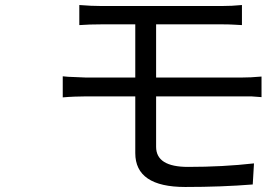

<svg xmlns="http://www.w3.org/2000/svg" viewBox="-20 -730 1062 765"><path d="M981 -346H602V-145Q602 -65 729 -65Q868 -65 992 -79L987 5Q863 15 718 15Q519 15 519 -120V-346H324Q297 -346 278 -345Q252 -344 230 -342V-426L241 -425L252 -424L277 -423Q317 -421 324 -421H519V-633H386Q336 -633 296 -630V-710Q344 -706 386 -706H862Q905 -706 944 -710V-630L926 -631L907 -632Q892 -633 862 -633H602V-421H939Q963 -421 980 -422Q1006 -424 1022 -425V-343Q1008 -344 981 -346Z"/></svg>

Font: Source Han Sans Regular
Style: Regular
Weight: 400
Designer: Ryoko NISHIZUKA  (kana & ideographs); Paul D. Hunt (Latin, Greek & Cyrillic); Wenlong ZHANG  (bopomofo); Sandoll Communi
Foundry: Adobe Systems Incorporated
Version: Version 1.00 January 18, 2024, initial release